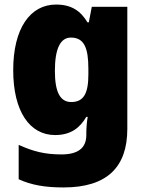

<svg xmlns="http://www.w3.org/2000/svg" viewBox="-20 -583 639 843"><path d="M226 -563C113 -563 38 -459 38 -275C38 -93 111 10 222 10C291 10 331 -22 359 -70H365C361 -46 359 -18 359 1V10C359 68 321 95 250 95C177 95 126 82 62 53V204C119 230 179 240 259 240C451 240 539 150 539 -17V-553H383L370 -485H364C334 -535 294 -563 226 -563ZM291 -418C350 -418 368 -372 368 -281V-256C368 -174 348 -135 293 -135C245 -135 221 -177 221 -272C221 -369 245 -418 291 -418Z"/></svg>

Font: Noto Sans Devanagari SemiCondensed Black
Style: Regular
Weight: 900
Width: 4
Designer: Jelle Bosma - Monotype Design Team
Foundry: Monotype Imaging Inc.
Version: Version 2.004